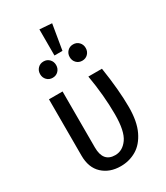

<svg xmlns="http://www.w3.org/2000/svg" viewBox="-222 -996 955 1102"><g transform="rotate(-30 256.0 -445.0)"><path d="M451 -259Q451 -164 422 -103.5Q393 -43 346 -15.5Q299 12 242 12Q169 12 122.5 -31Q76 -74 76 -154V-527H166V-156Q166 -59 246 -59Q295 -59 328 -105.5Q361 -152 361 -263Q361 -388 337 -527H427Q451 -372 451 -259ZM310 -896 282 -729H229V-902ZM210 -677Q210 -654 195 -638.5Q180 -623 157 -623Q134 -623 119 -638.5Q104 -654 104 -677Q104 -700 119 -715.5Q134 -731 157 -731Q180 -731 195 -715.5Q210 -700 210 -677ZM406 -677Q406 -654 391 -638.5Q376 -623 353 -623Q330 -623 315 -638.5Q300 -654 300 -677Q300 -700 315 -715.5Q330 -731 353 -731Q376 -731 391 -715.5Q406 -700 406 -677Z"/></g></svg>

Font: Fira Sans Condensed
Style: Regular
Weight: 400
Width: 3
Designer: bBox Type GmbH & Carrois Corporate GbR & Edenspiekermann AG
Foundry: bBox Type GmbH & Carrois Corporate GbR & Edenspiekermann AG
Version: Version 4.301